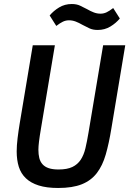

<svg xmlns="http://www.w3.org/2000/svg" viewBox="-20 -923 643 955"><path d="M253 -698 184 -285Q177 -244 174 -219Q171 -194 171 -178Q171 -155 175.5 -137Q180 -119 191.5 -106Q203 -93 222.5 -86.5Q242 -80 271 -80Q314 -80 340 -92.5Q366 -105 381.5 -128.5Q397 -152 405 -186Q413 -220 420 -262L493 -698H603L534 -284Q522 -210 506 -154.5Q490 -99 461.5 -62Q433 -25 387 -6.5Q341 12 269 12Q212 12 172.5 -0.5Q133 -13 108.5 -36.5Q84 -60 73.5 -93.5Q63 -127 63 -170Q63 -199 67.5 -236Q72 -273 78 -309L143 -698ZM466 -774Q442 -774 425 -782Q408 -790 391 -799Q372 -810 356 -816Q340 -822 323 -822Q307 -822 292.5 -815Q278 -808 260 -794L227 -846Q246 -869 274 -886Q302 -903 337 -903Q361 -903 378 -895Q395 -887 412 -878Q431 -867 447 -861Q463 -855 480 -855Q496 -855 510.5 -862Q525 -869 543 -883L576 -831Q557 -808 529 -791Q501 -774 466 -774Z"/></svg>

Font: IBM Plex Mono Medium
Style: Italic
Weight: 500
Italic angle: -9°
Monospace: yes
Designer: Mike Abbink, Paul van der Laan, Pieter van Rosmalen
Foundry: Bold Monday
Version: Version 2.3